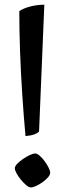

<svg xmlns="http://www.w3.org/2000/svg" viewBox="-20 -790 276 816"><path d="M88.4 -211.7Q80.8 -294.1 74.7 -386.9Q68.5 -479.6 65.2 -571.5Q62 -663.4 62 -742.5Q77.4 -753.9 106.9 -761.9Q136.5 -770 168.4 -770L146 -231.5Q141.2 -224.8 126.3 -219.1Q111.4 -213.5 88.4 -211.7ZM110.4 6.5Q102.9 6.5 91.7 -2.9Q80.5 -12.3 69.1 -25.9Q57.8 -39.5 50.4 -53.1Q43 -66.7 43 -75Q43 -83.3 52.9 -93.7Q62.8 -104.2 77.8 -114.4Q92.8 -124.6 106.9 -131.1Q121 -137.7 129.5 -137.7Q137.8 -137.7 148.6 -128.2Q159.5 -118.8 169.8 -104.8Q180.1 -90.9 186.7 -77.3Q193.4 -63.7 193.4 -55.1Q193.4 -47.6 184.5 -36.9Q175.5 -26.2 161.8 -16.4Q148.1 -6.5 134.4 0Q120.7 6.5 110.4 6.5Z"/></svg>

Font: Texturina Medium
Style: Regular
Weight: 500
Designer: Guillermo Torres Carreño
Foundry: Omnibus-Type
Version: Version 1.003